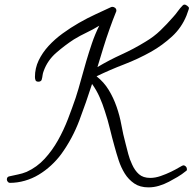

<svg xmlns="http://www.w3.org/2000/svg" viewBox="-20 -766 841 834"><path d="M800.8 -730.5Q800.8 -727.5 795.9 -714.8Q791 -702.1 790 -698.2Q768.6 -645.5 727.1 -607.4Q685.5 -569.3 637.7 -542Q580.1 -509.8 519 -486.3Q458 -462.9 399.4 -434.6Q431.6 -409.2 452.1 -375.5Q472.7 -341.8 486.3 -302.7Q500 -263.7 507.3 -223.1Q514.6 -182.6 525.4 -142.6Q531.2 -120.1 537.1 -97.2Q543 -74.2 553.7 -51.8Q565.4 -25.4 583.5 -9.3Q601.6 6.8 632.8 6.8Q654.3 6.8 678.2 -1.5Q702.1 -9.8 723.1 -20Q744.1 -30.3 758.8 -39.1Q773.4 -47.9 776.4 -47.9Q782.2 -47.9 787.1 -43Q792 -38.1 792 -31.2Q792 -24.4 787.1 -22.5Q770.5 -8.8 751.5 2.4Q732.4 13.7 713.9 23.4Q693.4 34.2 670.9 41Q648.4 47.9 625 47.9Q587.9 47.9 563 30.8Q538.1 13.7 522 -12.2Q505.9 -38.1 495.6 -69.3Q485.4 -100.6 477.5 -129.9Q466.8 -168 457.5 -206.5Q448.2 -245.1 435.5 -283.2Q425.8 -314.5 412.6 -344.2Q399.4 -374 379.9 -401.4Q354.5 -322.3 324.7 -243.2Q294.9 -164.1 246.1 -96.7Q226.6 -70.3 201.7 -47.4Q176.8 -24.4 148.4 -7.3Q120.1 9.8 87.9 19Q55.7 28.3 22.5 28.3Q17.6 28.3 13.7 23.4Q9.8 18.6 9.8 13.7Q9.8 2 20.5 0Q41 -4.9 58.6 -8.3Q76.2 -11.7 95.7 -19.5Q140.6 -40 173.8 -76.2Q207 -112.3 231.9 -156.7Q256.8 -201.2 275.4 -249.5Q293.9 -297.9 308.6 -340.8Q321.3 -379.9 332 -419.9Q342.8 -460 354.5 -499.5Q366.2 -539.1 379.4 -578.1Q392.6 -617.2 411.1 -654.3Q383.8 -637.7 356 -624.5Q328.1 -611.3 300.8 -594.7Q261.7 -569.3 224.1 -536.6Q186.5 -503.9 169.9 -458Q166 -448.2 165 -439.5Q164.1 -430.7 161.1 -419.9Q160.2 -416 156.2 -413.6Q152.3 -411.1 147.5 -411.1Q136.7 -411.1 134.3 -417.5Q131.8 -423.8 131.8 -431.6Q131.8 -469.7 147.9 -503.4Q164.1 -537.1 190.9 -566.4Q217.8 -595.7 252 -620.6Q286.1 -645.5 322.8 -666.5Q359.4 -687.5 395.5 -704.1Q431.6 -720.7 460.9 -734.4Q462.9 -735.4 464.4 -735.8Q465.8 -736.3 467.8 -736.3Q474.6 -736.3 480 -731.9Q485.4 -727.5 485.4 -720.7V-717.8Q477.5 -698.2 470.2 -679.2Q462.9 -660.2 456.1 -640.6Q441.4 -599.6 428.7 -558.1Q416 -516.6 403.3 -474.6Q454.1 -504.9 507.8 -529.3Q561.5 -553.7 612.3 -585Q648.4 -606.4 676.8 -633.8Q705.1 -661.1 732.4 -692.4Q743.2 -704.1 752.9 -717.8Q762.7 -731.4 773.4 -742.2Q776.4 -746.1 782.2 -746.1Q786.1 -746.1 793.5 -740.7Q800.8 -735.4 800.8 -730.5Z"/></svg>

Font: Calligraffitti
Style: Regular
Weight: 400
Designer: Dathan Boardman
Foundry: Open Window
Version: Version 1.001